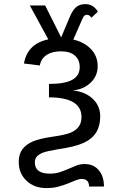

<svg xmlns="http://www.w3.org/2000/svg" viewBox="-20 -728 640 955"><path d="M73.2 77.6Q73.2 39.6 90.8 15.4Q108.4 -8.8 140.9 -23.4Q173.3 -38.1 240.7 -47.9Q305.2 -57.1 331.3 -68.1Q357.4 -79.1 371.3 -97.7Q385.3 -116.2 385.3 -146Q385.3 -243.7 223.6 -243.7V-310.5Q302.2 -310.5 339.4 -331.1Q376.5 -351.6 376.5 -394.5Q376.5 -430.7 352.3 -451.7Q328.1 -472.7 282.7 -472.7Q239.3 -472.7 211.7 -454.6Q184.1 -436.5 178.2 -402.3L99.1 -412.1Q116.7 -510.7 220.2 -532.2L128.4 -700.7H204.6L284.2 -542L328.6 -647.5Q342.8 -680.2 360.4 -693.8Q377.9 -707.5 404.3 -707.5Q444.8 -707.5 466.8 -669.9L434.6 -639.6Q426.3 -654.3 412.6 -654.3Q405.8 -654.3 400.6 -650.6Q395.5 -647 389.2 -632.8L344.7 -531.2Q399.4 -518.6 432.6 -483.6Q465.8 -448.7 465.8 -398.9Q465.8 -349.6 430.4 -316.4Q395 -283.2 344.7 -278.8V-277.8Q403.8 -271.5 441.2 -236.6Q478.5 -201.7 478.5 -148.4Q478.5 -102.1 458.5 -69.6Q438.5 -37.1 396.5 -17.6Q354.5 2 267.1 14.6Q212.4 23.9 193.1 31.5Q173.8 39.1 163.6 50.3Q153.3 61.5 153.3 79.1Q153.3 135.7 227.5 135.7Q255.9 135.7 278.3 128.2Q300.8 120.6 320.8 111.8Q340.8 103 359.9 95.5Q378.9 87.9 400.9 87.9Q445.3 87.9 471.2 118.4Q497.1 148.9 497.1 199.7H422.9Q422.9 162.1 386.7 162.1Q372.6 162.1 355.7 169.2Q338.9 176.3 317.6 184.8Q296.4 193.4 270 200.4Q243.7 207.5 210.4 207.5Q150.4 207.5 111.8 170.9Q73.2 134.3 73.2 77.6Z"/></svg>

Font: Cousine
Style: Regular
Weight: 400
Monospace: yes
Designer: Steve Matteson
Foundry: Ascender Corporation
Version: Version 1.20